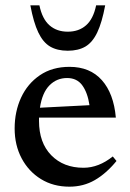

<svg xmlns="http://www.w3.org/2000/svg" viewBox="-20 -690 488 721"><path d="M241 -439Q318 -439 362.5 -389Q407 -339 415 -248.5H126.5Q126.5 -242.5 126.5 -236Q126.5 -154 172.5 -107Q218.5 -60 293.5 -60Q350.5 -60 403.5 -102.5L417.5 -85.5Q379 -38.5 336.2 -13.8Q293.5 11 240.5 11Q180 11 133.8 -17.5Q87.5 -46 61.2 -95.5Q35 -145 35 -207.5Q35 -271 59.2 -323.5Q83.5 -376 129.8 -407.5Q176 -439 241 -439ZM232 -397Q193 -397 165.8 -369.5Q138.5 -342 130 -285.5L316 -295Q309 -342 289 -369.5Q269 -397 232 -397ZM234.5 -571Q276 -571 303.2 -595Q330.5 -619 341 -670H375Q363 -605.5 345.2 -568.2Q327.5 -531 300.8 -515.2Q274 -499.5 234.5 -499.5Q195 -499.5 168.2 -515.2Q141.5 -531 123.8 -568.2Q106 -605.5 94 -670H128Q138.5 -619 165.8 -595Q193 -571 234.5 -571Z"/></svg>

Font: Newsreader Text Medium
Style: Regular
Weight: 500
Designer: Hugues Gentile
Foundry: Production Type
Version: Version 1.002